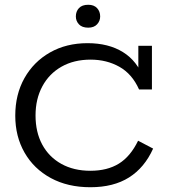

<svg xmlns="http://www.w3.org/2000/svg" viewBox="-20 -775 711 805"><path d="M359 10Q264 10 193 -28.5Q122 -67 83 -135Q44 -203 44 -290Q44 -379 82.5 -447.5Q121 -516 189.5 -555Q258 -594 347 -594Q435 -594 495.5 -556.5Q556 -519 582 -446L560 -458V-583H617V-400H563Q534 -465 480.5 -495Q427 -525 360 -525Q290 -525 238 -495.5Q186 -466 157.5 -413Q129 -360 129 -291Q129 -221 157 -169Q185 -117 237 -88Q289 -59 359 -59Q430 -59 478.5 -89Q527 -119 559 -185L622 -152Q586 -72 521 -31Q456 10 359 10ZM350 -659Q324 -659 311 -673Q298 -687 298 -706Q298 -727 311 -741Q324 -755 350 -755Q374 -755 387 -741Q400 -727 400 -706Q400 -687 387 -673Q374 -659 350 -659Z"/></svg>

Font: Rokkitt
Style: Regular
Weight: 400
Designer: Vernon Adams
Foundry: Vernon Adams
Version: Version 3.103